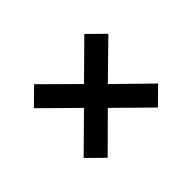

<svg xmlns="http://www.w3.org/2000/svg" viewBox="-93 -722 786 786"><g transform="rotate(45 300.0 -329.5)"><path d="M156 -114 87 -184 231 -329 87 -475 156 -545 300 -398 444 -545 513 -475 369 -329 513 -184 444 -114 300 -260Z"/></g></svg>

Font: Source Code Pro ExtraLight
Style: Bold Italic
Weight: 700
Italic angle: -11°
Monospace: yes
Version: Version 1.016;hotconv 1.0.116;makeotfexe 2.5.65601